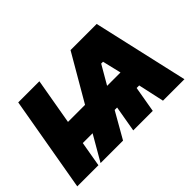

<svg xmlns="http://www.w3.org/2000/svg" viewBox="-115 -1015 1329 1329"><g transform="rotate(-45 550.0 -350.0)"><path d="M223 0 255 -185H351L244 0H464L573 -191H597L564 0H755L788 -191H813L855 0H1065L906 -700H650L453 -361H286L345 -700H138L16 0ZM654 -346 734 -484H752L785 -346Z"/></g></svg>

Font: Fixel Display Black
Style: Italic
Weight: 900
Italic angle: -10°
Designer: AlfaBravo + MacPaw
Foundry: Kyrylo Tkachov, Marchela Mozhyna, Serhii Makarenko, Maria Weinstein, Zakhar Kryvoshyya
Version: Version 1.210;Glyphs 3.2 (3217)